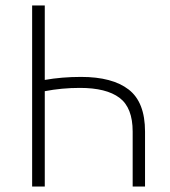

<svg xmlns="http://www.w3.org/2000/svg" viewBox="-20 -679 619 699"><path d="M97 0V-659H143V-388Q205 -399 275 -399Q389 -399 448.5 -353Q508 -307 508 -200V0H463V-200Q463 -287 415 -323Q367 -359 271 -359Q205 -359 143 -347V0Z"/></svg>

Font: Toshiba Sans Light
Style: Regular
Weight: 300
Designer: Paul D. Hunt
Foundry: Toshiba Corporation
Version: Version 2.020;PS 2.0;hotconv 1.0.86;makeotf.lib2.5.63406